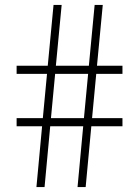

<svg xmlns="http://www.w3.org/2000/svg" viewBox="-20 -760 565 780"><path d="M128 0 151 -247H47.5V-280H154L171 -460H47.5V-493H174L197.5 -740H230.5L207 -493H341L364.5 -740H397.5L374 -493H477.5V-460H371L354 -280H477.5V-247H351L328 0H295L318 -247H184L161 0ZM187 -280H321L338 -460H204Z"/></svg>

Font: Encode Sans SmCnd Th
Style: Regular
Weight: 100
Width: 4
Designer: Multiple Designers
Foundry: Impallari Type
Version: Version 3.002; ttfautohint (v1.8.3) -l 8 -r 50 -G 200 -x 14 